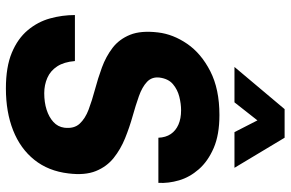

<svg xmlns="http://www.w3.org/2000/svg" viewBox="-187 -786 985 651"><g transform="rotate(90 305.5 -460.5)"><path d="M280 12Q207 12 159 -8Q111 -28 82.5 -62Q54 -96 42.5 -137.5Q31 -179 31 -222H187Q190 -185 205 -162Q220 -139 244 -128.5Q268 -118 296 -118Q327 -118 352 -126Q377 -134 393.5 -149Q410 -164 413 -186Q417 -219 399.5 -238Q382 -257 351.5 -268.5Q321 -280 283.5 -290Q246 -300 209 -313.5Q172 -327 142.5 -349.5Q113 -372 98 -409Q83 -446 90 -504Q96 -555 128.5 -602.5Q161 -650 221.5 -681Q282 -712 370 -712Q437 -712 482 -692.5Q527 -673 554 -642Q581 -611 591.5 -575Q602 -539 600 -505H447Q446 -530 434.5 -547Q423 -564 402.5 -573Q382 -582 354 -582Q332 -582 308 -576Q284 -570 265.5 -554.5Q247 -539 243 -509Q240 -483 257.5 -466.5Q275 -450 306 -439Q337 -428 374.5 -417.5Q412 -407 449 -392Q486 -377 515.5 -353.5Q545 -330 560 -293Q575 -256 568 -200Q560 -132 522 -84.5Q484 -37 422 -12.5Q360 12 280 12ZM207 -763 350 -933H447L549 -763H428L361 -894H430L327 -763Z"/></g></svg>

Font: Inclusive Sans
Style: Bold Italic
Weight: 700
Italic angle: -7°
Designer: Olivia King
Foundry: Olivia King
Version: Version 2.004